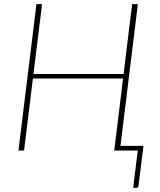

<svg xmlns="http://www.w3.org/2000/svg" viewBox="-20 -723 767 922"><path d="M669 -22.5 645 169.5Q644 179 634 179H619.5L641.5 0H528.5L571 -346H138L95.5 0H68.5L155 -703H182L140.5 -367.5H573.5L614.5 -703H642L558.5 -22.5Z"/></svg>

Font: Lato ExtraLight
Style: Italic
Weight: 275
Italic angle: -7°
Designer: Lukasz Dziedzic with Adam Twardoch and Botio Nikoltchev
Foundry: tyPoland Lukasz Dziedzic
Version: Version 2.015; 2015-08-06; http://www.latofonts.com/